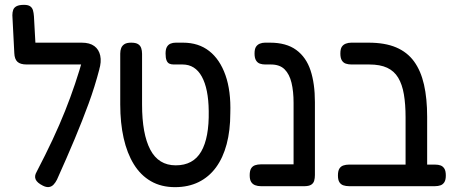

<svg xmlns="http://www.w3.org/2000/svg" viewBox="-20 -758 1897 792"><path d="M157 8Q133 -4 127 -18Q121 -32 131 -49Q168 -120 197 -182Q226 -244 248.5 -300.5Q271 -357 289.5 -412Q308 -467 324 -524L390 -473Q371 -400 345.5 -330.5Q320 -261 288 -184.5Q256 -108 215 -17Q209 -5 201 3.5Q193 12 182 13.5Q171 15 157 8ZM389 -470 328 -492H90Q64 -492 52 -503Q40 -514 39 -539L31 -695Q31 -708 34.5 -717.5Q38 -727 48.5 -732.5Q59 -738 79 -738Q96 -738 104.5 -732Q113 -726 116 -715.5Q119 -705 120 -691L126 -582H317Q350 -582 369 -568Q388 -554 393.5 -528.5Q399 -503 389 -470Z M702 14Q645 14 602.5 -10.5Q560 -35 532 -80.5Q504 -126 490 -188.5Q476 -251 476 -327V-537Q476 -550 480 -560Q484 -570 493.5 -576Q503 -582 521 -582Q540 -582 549.5 -576Q559 -570 562.5 -559.5Q566 -549 566 -536V-327Q566 -205 600 -140.5Q634 -76 705 -76Q777 -76 810 -133Q843 -190 841 -300Q840 -392 812.5 -442Q785 -492 733 -492H696Q686 -492 678.5 -495.5Q671 -499 667 -509Q663 -519 663 -537Q663 -555 668.5 -564.5Q674 -574 683.5 -578Q693 -582 705 -582H735Q799 -582 843 -547.5Q887 -513 910 -448Q933 -383 930 -291Q930 -220 915 -163.5Q900 -107 871 -67.5Q842 -28 799.5 -7Q757 14 702 14Z M1235 10Q1218 10 1208 5Q1198 0 1194.5 -9.5Q1191 -19 1191 -29V-334Q1191 -381 1182.5 -416.5Q1174 -452 1154 -472Q1134 -492 1097 -492H1074Q1062 -492 1052 -495.5Q1042 -499 1036 -509Q1030 -519 1030 -537Q1030 -556 1036 -565Q1042 -574 1052 -578Q1062 -582 1073 -582H1094Q1161 -582 1202 -552Q1243 -522 1261 -467.5Q1279 -413 1279 -337V-36Q1279 -23 1276 -12.5Q1273 -2 1263.5 4Q1254 10 1235 10ZM1056 10Q1043 10 1032.5 6Q1022 2 1016 -7.5Q1010 -17 1010 -35Q1010 -54 1016 -63.5Q1022 -73 1032.5 -76.5Q1043 -80 1055 -80H1239L1238 10Z M1698 10Q1680 10 1670 5Q1660 0 1656.5 -9Q1653 -18 1653 -28V-274Q1653 -328 1646 -369Q1639 -410 1622.5 -437.5Q1606 -465 1577 -478.5Q1548 -492 1503 -492H1430Q1417 -492 1406.5 -495.5Q1396 -499 1390 -509Q1384 -519 1384 -537Q1384 -556 1390 -565Q1396 -574 1406.5 -578Q1417 -582 1429 -582H1500Q1568 -582 1614 -562.5Q1660 -543 1688 -504.5Q1716 -466 1729 -409Q1742 -352 1742 -276V-35Q1742 -22 1738.5 -12Q1735 -2 1725.5 4Q1716 10 1698 10ZM1420 10Q1407 10 1396.5 6.5Q1386 3 1380 -6.5Q1374 -16 1374 -34Q1374 -53 1380 -62.5Q1386 -72 1396.5 -75.5Q1407 -79 1419 -79H1775Q1788 -79 1797.5 -75.5Q1807 -72 1813 -62.5Q1819 -53 1819 -34Q1819 -16 1813 -6.5Q1807 3 1797 6.5Q1787 10 1774 10Z"/></svg>

Font: Fredoka SemiCondensed
Style: Regular
Weight: 400
Width: 4
Designer: Ben Nathan
Foundry: Milena B. Brandão, Ben Nathan
Version: Version 2.001